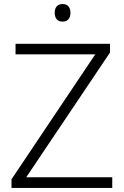

<svg xmlns="http://www.w3.org/2000/svg" viewBox="-20 -931 615 951"><path d="M536 0H37V-43L452 -662H57V-714H525V-671L110 -53H536ZM290 -911Q309 -911 319 -899.5Q329 -888 329 -868Q329 -847 319 -835.5Q309 -824 290 -824Q271 -824 261 -835.5Q251 -847 251 -868Q251 -888 261 -899.5Q271 -911 290 -911Z"/></svg>

Font: Noto Sans Hebrew Light
Style: Regular
Weight: 300
Designer: Monotype Design Team
Foundry: Monotype Imaging Inc.
Version: Version 2.003